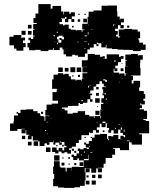

<svg xmlns="http://www.w3.org/2000/svg" viewBox="-20 -751 755 936"><path d="M152 -506H122V-520H114V-542H127V-555H119V-567H131V-561H142V-574H150V-577H141V-605H148V-608H142V-634H159V-639H143V-663H153V-685H167V-731H227V-709H236V-722H278V-695H289V-681H292V-694H318V-684H325V-691H345V-671H330V-658H313V-643H297V-659H304V-668H297V-661H277V-658H282V-644H270V-633H287V-627H295V-631H315V-611H303H325V-606H350V-599H352V-604H378V-596H382V-604H392V-607H381V-635H407V-669H412V-694H436V-700H474V-699H475V-723H504V-724H550V-696H552V-670H564V-654H566V-660H584V-642H570V-629H583V-613H567V-628H555V-611H541V-600H554V-582H546V-573H557V-566H562V-574H568V-575H559V-607H586V-610H624V-607H651V-597H663V-565H655V-555H659V-543H677V-534H690V-508H666V-502H628V-507H611V-508H582V-509H553V-512H526V-515H499V-533H496V-520H474V-540H456V-544H452V-536H460V-526H450V-536H437V-519H418V-510H406V-490H394V-474H360V-481H345V-484H332V-476H302V-486H290V-510H284V-519H271V-507H243V-517H240V-508H216V-502H178V-510V-508H152ZM368 -678H362V-684H368ZM398 -678H392V-684H398ZM404 -642H386V-660H404ZM342 -644H328V-658H342ZM371 -645H359V-657H371ZM410 -626V-633H409V-626ZM535 -631H544V-632H531V-625H535ZM134 -612H116V-630H134ZM263 -626V-628H261V-626ZM610 -616H600V-626H610ZM339 -617H331V-625H339ZM422 -605H434V-606H422ZM105 -581H85V-601H105ZM134 -582H116V-600H134ZM261 -590V-596H257V-590ZM411 -582V-596H408V-582ZM94 -504H60V-514H48V-530H26V-572H46V-580H84V-566H88V-568H102V-554H92V-541H105V-521H94ZM241 -574H248V-579H241ZM392 -574H404V-578H392ZM266 -572H258V-559H265V-543H279V-556H270V-566H280V-559H292V-571H285V-577H266ZM382 -564V-566H379V-564ZM390 -546H404V-548H390ZM249 -545V-548H246V-545ZM355 -545H364V-547H355ZM479 -542V-546H478V-542ZM263 -535V-543H259V-535ZM413 -532V-540H410V-532ZM380 -536V-538H379V-536ZM396 -512V-516H392V-512ZM65 -113H29V-149H46V-160H48V-188H68V-197H61V-205H69V-200H80V-216H108V-218H142V-209H147H163V-199H175V-193H177V-185H191V-183H197V-162H201V-185H221V-187H201V-215H207V-241H232V-246H263V-260H236V-302H256V-310H257V-318H234V-364H241V-387H262V-394H288V-388H295V-391H315V-379H325V-372H326V-364H348V-359H354V-362H376V-357H379V-367H391V-368H382V-394H406V-398H382V-424H406V-425H379V-457H406V-460H408V-488H442V-468V-484H468V-474H479V-477H491V-465H482V-464H500V-486H530V-462V-486H560V-474H568V-478H582V-464H570V-448H555V-431H542V-418H552V-404H538V-416H534V-401H535V-397H561V-388H563V-393H587V-382H592V-394H600V-395H589V-427H604V-428H592V-454H599V-457H591V-485H618V-488H652V-478H654V-482H676V-460H664V-444H663V-419H665V-383H629V-384H618V-382H628V-360H622V-344H631V-357H663V-325H658V-315H659V-307H681V-292H688V-270H679V-260H686V-242H668V-247H664V-238H672V-224H661V-218H682V-211H697V-171H679V-166H690V-161H707V-101H659V-96H672V-46H622V-57H611V-66H598V-63H609V-19H565V-29H532V-25H541V3H527V19H495V47H485V67H458V69H477V89H457V70H449V91H425V70H417V89H397V69H416V68H393V89H397V129H393V155H370V162H343V165H291V163H263V157H239V121H244V97H239V61H243V35H271V61H275V66H300V85H305V67H329V83H330V62H364V63H388V31H365V21H357V29H337V15H329V3H341V9H353V-3H365V-15H359V-27H371V-23H387V-29H403V-25H413V-32H398V-46H390V-56H400V-50H413V-63H428V-80H441V-95H468V-98H502V-74H508V-88H522V-86H533V-93H557V-73H567V-72H576V-73H567V-89H583V-82H590V-93H587H579V-103H567V-119H556V-100H534V-116H522V-104H508V-118H512V-127H501V-150H495V-131H475V-148H466V-130H452V-118H462V-104H448V-116H433V-103H417V-107H414V-92H377V-69H364V-54H350V-36H330V-28H317V-20H326V-2H308V-9H294V-4H280V-12H266V-30H284V-18H293V-33H304V-40H294V-59H275V-64H272V-57H281V-45H269V-56H250V-46H240V-56H242V-66H240V-58H216V-57H221V-45H209V-52H197V-39H173V-62H166V-40H144V-62H166V-66H140V-87H134V-72H116V-90H123V-94H108V-117H105V-101H85V-121H101V-123H84V-122H65ZM536 -451H544V-456H536ZM577 -439H573V-443H577ZM347 -399H323V-423H347ZM286 -400H264V-422H286ZM376 -400H354V-422H376ZM314 -402H296V-420H314ZM582 -404H568V-418H582ZM370 -376H360V-386H370ZM338 -378H332V-384H338ZM576 -365V-369H574V-365ZM598 -368H606H598ZM493 -359V-352H501V-361H495V-364H483V-359ZM311 -227H282V-221H295V-213H309V-197H331H335V-201H359V-209H395V-191H415V-184H438V-176H441V-185H469V-217H477V-218H472V-244H484V-250H474V-272H487V-286H480V-296H490V-291H496V-297H483V-315H479V-327H491V-325H495V-330H486V-343H477V-355H465V-341H449V-329H436V-310H420V-298H415V-295H421V-267H406V-250H384V-244H370V-249H363V-235H332V-234H311ZM445 -353V-354H443V-353ZM561 -346V-354H560V-346ZM414 -332H425V-333H410V-324H414ZM461 -315H449V-327H461ZM462 -284H448V-298H462ZM429 -287H421V-295H429ZM660 -275H666H660ZM466 -250H444V-272H466ZM500 -264V-271H496V-264ZM431 -255H419V-267H431ZM377 -258H384V-263H377ZM457 -229H453V-233H457ZM465 -191H445V-211H465ZM190 -196H180V-206H190ZM472 -184H476V-185H469V-174H472ZM230 -173V-177H229V-173ZM480 -151H494V-158H480ZM206 -155H215V-157H206ZM454 -152V-157H452V-152ZM573 -153V-156H572V-153ZM563 -143V-146H558V-143ZM569 -119H575V-129H569ZM545 -122V-128H542V-122ZM587 -109V-119H583V-109ZM199 -113H205V-117H199ZM489 -107H481V-115H489ZM211 -96V-101H209V-96ZM353 -88V-90H352V-88ZM103 -73H87V-89H103ZM428 -78H422V-84H428ZM398 -78H392V-84H398ZM512 -67V-74H508V-67ZM300 -62V-63H299V-62ZM134 -42H116V-60H134ZM291 -37H283V-45H291ZM260 -38H254V-44H260ZM418 -33V-39H416V-33ZM265 -3H249V-10H234V-32H256V-19H265ZM226 -10H204V-32H226ZM340 -16H330V-26H340ZM352 -6H342V-16H352ZM393 -6V-13H389V-6ZM421 -6H430V-9H421ZM380 7V1H377V7ZM410 24H389V30H412V3H410ZM270 32H244V6H270ZM321 23H313V15H321ZM290 22H284V16H290ZM386 58H368V40H386ZM294 56H280V42H294ZM352 54H342V44H352ZM320 52H314V46H320ZM476 118H458V100H476ZM445 117H429V101H445ZM412 114H402V104H412ZM447 149H427V129H447ZM416 148H398V130H416Z"/></svg>

Font: Rubik Storm
Style: Regular
Weight: 400
Designer: Hubert and Fischer, NaN
Foundry: Hubert and Fischer, NaN
Version: Version 2.201